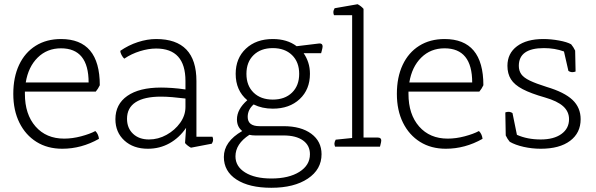

<svg xmlns="http://www.w3.org/2000/svg" viewBox="-20 -695 2823 910"><path d="M434 -261H98V-250Q98 -153 148.5 -95.5Q199 -38 284 -38Q323 -38 364.5 -49Q406 -60 432 -74Q440 -66 444 -56.5Q448 -47 449 -37Q366 10 275 10Q205 10 153 -22.5Q101 -55 72 -113.5Q43 -172 43 -250Q43 -329 70.5 -387.5Q98 -446 149 -478Q200 -510 269 -510Q453 -510 453 -291Q445 -274 434 -261ZM102 -304H400Q400 -466 269 -466Q203 -466 158.5 -422Q114 -378 102 -304Z M984 -14 885 5Q868 -4 857 -17L862 -89Q830 -42 783.5 -16Q737 10 681 10Q612 10 569.5 -29Q527 -68 527 -130Q527 -201 583.5 -240.5Q640 -280 743 -280Q766 -280 796 -278Q826 -276 859 -271V-311Q859 -465 720 -465Q684 -465 643.5 -452.5Q603 -440 569 -417Q562 -423 556 -434.5Q550 -446 550 -454Q589 -481 633.5 -495.5Q678 -510 720 -510Q911 -510 911 -311V-47H987Q990 -40 990 -33Q990 -24 984 -14ZM859 -188V-228Q827 -232 797 -234.5Q767 -237 743 -237Q664 -237 623 -210.5Q582 -184 582 -132Q582 -88 610.5 -61Q639 -34 686 -34Q730 -34 769.5 -56Q809 -78 834 -113Q859 -148 859 -188Z M1210 -97H1324Q1407 -97 1455.5 -61Q1504 -25 1504 36Q1504 108 1439 151.5Q1374 195 1266 195Q1161 195 1101 156Q1041 117 1041 49Q1041 -24 1128 -74Q1103 -94 1103 -129Q1103 -177 1152 -220Q1097 -266 1097 -345Q1097 -419 1145.5 -464.5Q1194 -510 1273 -510Q1341 -510 1386 -476L1493 -489Q1509 -490 1509 -475Q1509 -469 1505 -454L1502 -443H1419Q1433 -423 1441 -398.5Q1449 -374 1449 -345Q1449 -271 1400.5 -225.5Q1352 -180 1273 -180Q1222 -180 1182 -200Q1154 -175 1154 -141Q1154 -97 1210 -97ZM1324 -53H1189Q1175 -53 1162 -56Q1096 -13 1096 46Q1096 94 1142 122.5Q1188 151 1266 151Q1349 151 1399 119.5Q1449 88 1449 36Q1449 -6 1416 -29.5Q1383 -53 1324 -53ZM1398 -345Q1398 -401 1364 -434Q1330 -467 1273 -467Q1216 -467 1182 -434Q1148 -401 1148 -345Q1148 -289 1182 -256Q1216 -223 1273 -223Q1330 -223 1364 -256Q1398 -289 1398 -345Z M1781 0H1568Q1565 -8 1565 -14Q1565 -22 1571 -33L1649 -41V-623H1563Q1560 -630 1560 -637Q1560 -646 1566 -656L1675 -675Q1692 -666 1703 -653V-43H1771Q1787 -43 1787 -29Q1787 -23 1783 -8Z M2252 -261H1916V-250Q1916 -153 1966.5 -95.5Q2017 -38 2102 -38Q2141 -38 2182.5 -49Q2224 -60 2250 -74Q2258 -66 2262 -56.5Q2266 -47 2267 -37Q2184 10 2093 10Q2023 10 1971 -22.5Q1919 -55 1890 -113.5Q1861 -172 1861 -250Q1861 -329 1888.5 -387.5Q1916 -446 1967 -478Q2018 -510 2087 -510Q2271 -510 2271 -291Q2263 -274 2252 -261ZM1920 -304H2218Q2218 -466 2087 -466Q2021 -466 1976.5 -422Q1932 -378 1920 -304Z M2377 -53 2375 -162Q2382 -165 2390 -165Q2400 -165 2409 -159L2430 -56Q2479 -34 2543 -34Q2605 -34 2641 -60Q2677 -86 2677 -130Q2677 -166 2649.5 -191Q2622 -216 2563 -233Q2496 -252 2457 -272.5Q2418 -293 2401.5 -319.5Q2385 -346 2385 -383Q2385 -442 2430.5 -476Q2476 -510 2555 -510Q2591 -510 2629.5 -503Q2668 -496 2687 -485Q2698 -472 2706 -455L2708 -356Q2700 -353 2693 -353Q2683 -353 2674 -359L2653 -451Q2610 -467 2558 -467Q2439 -467 2439 -383Q2439 -360 2450.5 -343.5Q2462 -327 2491 -313Q2520 -299 2571 -283Q2655 -258 2693.5 -221.5Q2732 -185 2732 -130Q2732 -65 2682 -27.5Q2632 10 2543 10Q2501 10 2461.5 1Q2422 -8 2396 -23Q2385 -36 2377 -53Z"/></svg>

Font: Scope One
Style: Regular
Weight: 400
Designer: Dalton Maag Ltd
Foundry: Dalton Maag Ltd
Version: Version 1.002; ttfautohint (v1.4.1) -l 11 -r 50 -G 50 -x 14 